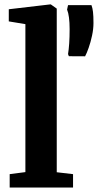

<svg xmlns="http://www.w3.org/2000/svg" viewBox="-20 -839 438 859"><path d="M93.6 -69V-731L19.3 -743.3V-797.6L205.1 -819.4H207.2L233.9 -800.5V-68.4L306.8 -59.9V0H23.3V-59.9ZM360.7 -587.1 288.1 -587.5 284.4 -597.1Q287.6 -616.2 289.6 -644.7Q291.5 -673.2 291.5 -708.6Q291.5 -738.6 288.6 -760.5Q285.8 -782.5 280.1 -796.1L284.4 -816H389.2Q394 -803.4 396.1 -785.4Q398.2 -767.4 398.2 -736Q398.2 -709.1 391.8 -679.6Q385.5 -650 376.7 -625.2Q368 -600.4 360.7 -587.1Z"/></svg>

Font: Merriweather Light
Style: Regular
Weight: 300
Version: Version 2.100